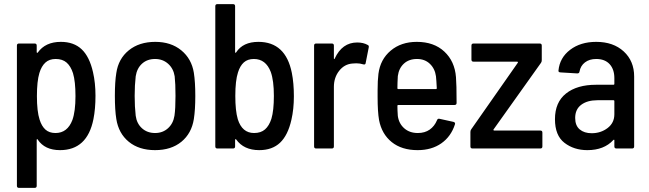

<svg xmlns="http://www.w3.org/2000/svg" viewBox="-20 -720 3147 931"><path d="M443 -256Q443 -192 433 -142Q403 8 271 8Q197 8 163 -43Q162 -46 160 -45.5Q158 -45 158 -42V181Q158 191 148 191H72Q62 191 62 181V-499Q62 -509 72 -509H148Q158 -509 158 -499V-467Q158 -465 159.5 -464Q161 -463 163 -465Q200 -517 275 -517Q338 -517 376 -481Q414 -445 431 -370Q443 -318 443 -256ZM346 -254Q346 -325 334 -365Q323 -399 303 -416.5Q283 -434 250 -434Q219 -434 200 -416.5Q181 -399 171 -366Q159 -326 159 -254Q159 -180 172 -140Q182 -108 200.5 -91.5Q219 -75 249 -75Q307 -75 331 -138Q346 -180 346 -254Z M544 -143Q537 -186 537 -255Q537 -324 544 -366Q554 -435 604.5 -476Q655 -517 733 -517Q809 -517 859 -476Q909 -435 920 -367Q927 -322 927 -255Q927 -188 920 -143Q909 -73 859.5 -32.5Q810 8 732 8Q654 8 604.5 -32.5Q555 -73 544 -143ZM826 -159Q831 -193 831 -255Q831 -315 827 -350Q821 -388 795 -411Q769 -434 732 -434Q694 -434 669 -411.5Q644 -389 638 -350Q633 -307 633 -255Q633 -202 638 -159Q643 -121 668.5 -98Q694 -75 732 -75Q769 -75 794.5 -98Q820 -121 826 -159Z M1405 -253Q1405 -191 1393 -139Q1376 -64 1338 -28Q1300 8 1237 8Q1162 8 1125 -44Q1123 -46 1121.5 -45Q1120 -44 1120 -42V-10Q1120 0 1110 0H1034Q1024 0 1024 -10V-690Q1024 -700 1034 -700H1110Q1120 -700 1120 -690V-467Q1120 -464 1121.5 -464Q1123 -464 1125 -466Q1158 -517 1233 -517Q1365 -517 1395 -367Q1405 -317 1405 -253ZM1308 -255Q1308 -329 1293 -371Q1269 -434 1211 -434Q1181 -434 1162.5 -417.5Q1144 -401 1134 -369Q1121 -329 1121 -255Q1121 -183 1133 -142Q1154 -75 1212 -75Q1245 -75 1265 -92.5Q1285 -110 1296 -144Q1308 -184 1308 -255Z M1763 -502Q1770 -499 1768 -490L1753 -414Q1752 -405 1741 -408Q1726 -413 1708 -413Q1695 -413 1689 -412Q1650 -409 1624.5 -376.5Q1599 -344 1599 -299V-10Q1599 0 1589 0H1513Q1503 0 1503 -10V-499Q1503 -509 1513 -509H1589Q1599 -509 1599 -499V-437Q1599 -434 1600.5 -433.5Q1602 -433 1603 -436Q1639 -514 1712 -514Q1742 -514 1763 -502Z M2099 -137Q2102 -146 2111 -144L2179 -129Q2189 -126 2186 -117Q2167 -58 2120 -25Q2073 8 2005 8Q1928 8 1879.5 -31Q1831 -70 1818 -138Q1811 -178 1811 -250V-282Q1811 -330 1815 -362Q1824 -432 1874.5 -474.5Q1925 -517 2001 -517Q2084 -517 2134.5 -470Q2185 -423 2191 -346Q2194 -312 2194 -221Q2194 -211 2184 -211H1911Q1907 -211 1907 -207Q1907 -186 1909 -158Q1914 -121 1940 -98Q1966 -75 2006 -75Q2040 -75 2063.5 -91.5Q2087 -108 2099 -137ZM1909 -351Q1907 -315 1907 -292Q1907 -288 1911 -288H2094Q2098 -288 2098 -292Q2096 -332 2094 -350Q2089 -387 2064.5 -410.5Q2040 -434 2002 -434Q1963 -434 1938.5 -411.5Q1914 -389 1909 -351Z M2265 -93 2491 -416Q2492 -417 2491 -419Q2490 -421 2488 -421H2276Q2266 -421 2266 -431V-499Q2266 -509 2276 -509H2597Q2607 -509 2607 -499V-428Q2607 -420 2603 -415L2373 -92Q2372 -91 2373 -89Q2374 -87 2376 -87H2600Q2610 -87 2610 -77V-10Q2610 0 2600 0H2271Q2261 0 2261 -10V-80Q2261 -88 2265 -93Z M3055 -349V-10Q3055 0 3045 0H2969Q2959 0 2959 -10V-40Q2959 -42 2957.5 -42.5Q2956 -43 2954 -41Q2909 8 2828 8Q2763 8 2717 -27.5Q2671 -63 2671 -142Q2671 -224 2724.5 -266.5Q2778 -309 2870 -309H2955Q2959 -309 2959 -313V-341Q2959 -384 2936 -409Q2913 -434 2871 -434Q2838 -434 2816.5 -417.5Q2795 -401 2790 -373Q2789 -364 2779 -364L2697 -369Q2693 -369 2690 -371.5Q2687 -374 2688 -378Q2694 -440 2744.5 -478.5Q2795 -517 2871 -517Q2954 -517 3004.5 -470.5Q3055 -424 3055 -349ZM2959 -166V-230Q2959 -234 2955 -234H2877Q2828 -234 2798.5 -212Q2769 -190 2769 -148Q2769 -111 2791 -92.5Q2813 -74 2849 -74Q2893 -74 2926 -99Q2959 -124 2959 -166Z"/></svg>

Font: Barlow Semi Condensed Medium
Style: Regular
Weight: 500
Width: 4
Designer: Jeremy Tribby
Foundry: Tribby Type
Version: Version 1.422; ttfautohint (v1.8)